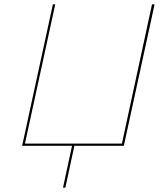

<svg xmlns="http://www.w3.org/2000/svg" viewBox="-20 -678 768 893"><path d="M699 -658 556 0H326L284 195H273L315 0H83L226 -658H237L96 -10H547L687 -658Z"/></svg>

Font: Ysabeau Infant Hairline
Style: Italic
Weight: 100
Italic angle: -12°
Designer: Christian Thalmann (Catharsis Fonts)
Version: Version 0.003